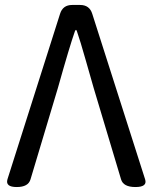

<svg xmlns="http://www.w3.org/2000/svg" viewBox="-20 -754 615 774"><path d="M103 -31Q94 0 47.5 0Q1 0 10 -31L222 -698Q233 -734 271 -734H303Q341 -734 352 -698L565 -31Q575 0 526 0Q477 0 468 -31L358 -398Q349 -429 326 -510Q303 -591 291 -625Q287 -640 282 -628Q261 -569 213 -398Z"/></svg>

Font: Raw Maruko Gothic CJK TC
Style: Regular
Weight: 400
Version: Version 1.001